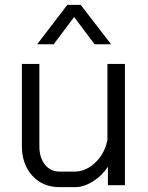

<svg xmlns="http://www.w3.org/2000/svg" viewBox="-20 -762 610 790"><path d="M70 -162V-499H142V-160Q142 -113 165 -84.5Q188 -56 225 -56H287Q333 -56 372 -93Q411 -130 422 -186V-499H494V0H424V-76Q401 -40 363 -16Q325 8 289 8H225Q156 8 113 -39Q70 -86 70 -162ZM257 -742H312L437 -580H369L285 -692L201 -580H133Z"/></svg>

Font: Stavian Regular
Style: Regular
Weight: 400
Version: Version 1.000; ttfautohint (v1.6)